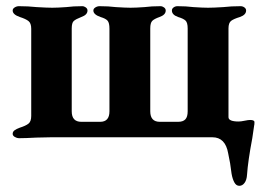

<svg xmlns="http://www.w3.org/2000/svg" viewBox="-20 -444 864 621"><path d="M729 118Q725 83 718 52Q709 0 667 0H145L98 1Q62 3 41 3Q35 3 28 -1Q21 -5 21 -11Q21 -18 27 -22.5Q33 -27 44 -31Q63 -37 72 -44Q81 -51 81 -69V-351Q81 -369 72 -376Q63 -383 44 -389Q21 -397 21 -410Q21 -416 27.5 -420Q34 -424 41 -424Q71 -424 99 -421Q133 -419 149 -419Q166 -419 194 -421Q217 -424 246 -424Q252 -424 257.5 -420Q263 -416 263 -410Q263 -396 243 -389Q225 -382 218.5 -376Q212 -370 212 -352V-84Q212 -50 243 -50H304Q334 -50 334 -84V-351Q334 -370 328 -377Q322 -384 305 -389Q282 -397 282 -410Q282 -416 288.5 -420Q295 -424 302 -424Q331 -424 355 -421Q387 -419 402 -419Q419 -419 447 -421Q470 -424 499 -424Q505 -424 510.5 -420Q516 -416 516 -410Q516 -396 496 -389Q479 -383 472.5 -376.5Q466 -370 466 -352V-84Q466 -50 497 -50H556Q572 -50 579.5 -58Q587 -66 587 -84V-352Q587 -371 580 -377.5Q573 -384 556 -389Q536 -396 536 -410Q536 -416 541.5 -420Q547 -424 554 -424Q582 -424 606 -421Q636 -419 653 -419Q670 -419 702 -421Q728 -424 758 -424Q765 -424 770.5 -420Q776 -416 776 -410Q776 -396 756 -389Q736 -383 727.5 -376.5Q719 -370 719 -352V-65Q719 -51 752 -51Q759 -51 771 -53.5Q783 -56 789 -56Q803 -56 803 -49Q803 -40 802 -38Q802 -35 796 3Q782 77 779 121Q778 138 771 147.5Q764 157 754 157Q744 157 738 146Q732 135 729 118Z"/></svg>

Font: EB Garamond
Style: Bold
Weight: 700
Designer: Georg Duffner and Octavio Pardo
Foundry: Georg Duffner
Version: Version 1.000; ttfautohint (v1.6)